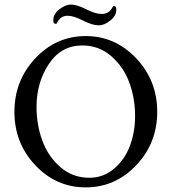

<svg xmlns="http://www.w3.org/2000/svg" viewBox="-20 -809 751 839"><path d="M339.8 -610.4Q247.1 -610.4 193.4 -529.3Q139.6 -448.2 139.6 -341.8Q139.6 -263.7 165 -194.3Q190.4 -125 244.1 -78.6Q297.9 -32.2 370.1 -32.2Q432.6 -32.2 479.5 -72.8Q526.4 -113.3 548.3 -173.3Q570.3 -233.4 570.3 -301.8Q570.3 -379.9 544.9 -448.7Q519.5 -517.6 465.8 -564Q412.1 -610.4 339.8 -610.4ZM134.3 -86.9Q43 -183.6 43 -320.3Q43 -457 134.3 -554.2Q225.6 -651.4 354.5 -651.4Q483.4 -651.4 575.2 -554.2Q667 -457 667 -320.3Q667 -183.6 575.2 -86.9Q483.4 9.8 354.5 9.8Q225.6 9.8 134.3 -86.9ZM423.8 -748Q459 -748 473.6 -781.2Q475.6 -782.2 479.5 -782.2Q488.3 -782.2 488.3 -766.6Q488.3 -739.3 461.4 -718.8Q434.6 -698.2 412.1 -698.2Q383.8 -698.2 342.8 -719.2Q301.8 -740.2 275.4 -740.2Q243.2 -740.2 227.5 -706.1Q225.6 -705.1 221.7 -705.1Q212.9 -705.1 212.9 -720.7Q212.9 -748 239.7 -768.6Q266.6 -789.1 289.1 -789.1Q316.4 -789.1 356.4 -768.6Q396.5 -748 423.8 -748Z"/></svg>

Font: Crimson Text
Style: Regular
Weight: 400
Version: Version 0.13